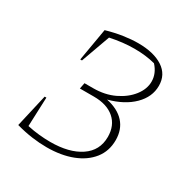

<svg xmlns="http://www.w3.org/2000/svg" viewBox="-143 -732 844 864"><g transform="rotate(30 279.0 -300.0)"><path d="M89 -187H98L92 -36Q124 -29 154.5 -26Q185 -23 212 -23Q310 -23 368 -62Q426 -101 426 -172Q426 -231 387.5 -264.5Q349 -298 281 -298H208L214 -329H259Q320 -329 368 -352Q416 -375 444 -411Q472 -447 472 -486Q472 -528 440 -563Q391 -576 332 -576Q273 -576 207 -562L153 -412H144L173 -581Q218 -594 258.5 -600Q299 -606 334 -606Q415 -606 462.5 -575Q510 -544 510 -486Q510 -428 464 -382.5Q418 -337 339 -316Q400 -303 432 -267.5Q464 -232 464 -177Q464 -120 431.5 -79Q399 -38 342 -16Q285 6 210 6Q173 6 133 0.5Q93 -5 50 -17Z"/></g></svg>

Font: Piazzolla SC Thin
Style: Italic
Weight: 100
Italic angle: -11.3°
Designer: Juan Pablo del Peral
Foundry: Huerta Tipografica
Version: Version 1.330